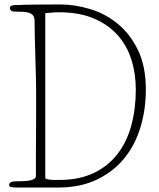

<svg xmlns="http://www.w3.org/2000/svg" viewBox="-20 -841 714 861"><path d="M45 -818Q95 -820 142.5 -820.5Q190 -821 251 -821Q314 -821 382 -801Q450 -781 506 -736Q562 -691 598 -618Q634 -545 634 -439Q634 -349 609.5 -269Q585 -189 536 -129.5Q487 -70 413 -35Q339 0 241 0H57Q40 0 30.5 -2Q21 -4 21 -12Q21 -19 28 -23.5Q35 -28 52 -28Q65 -28 80.5 -28.5Q96 -29 109.5 -31Q123 -33 132 -38Q141 -43 141 -52Q141 -110 141 -150Q141 -190 141.5 -230Q142 -270 142 -317.5Q142 -365 142 -437Q142 -456 141 -498Q140 -540 138.5 -587Q137 -634 136 -678Q135 -722 135 -747Q135 -762 129 -770.5Q123 -779 111.5 -783Q100 -787 84 -788Q68 -789 47 -789Q34 -789 29 -794.5Q24 -800 24 -805Q24 -817 45 -818ZM245 -786Q230 -786 214 -784.5Q198 -783 183 -782V-44Q183 -40 189.5 -38Q196 -36 205 -35Q214 -34 225 -34Q236 -34 245 -34Q335 -34 400 -65Q465 -96 507 -150.5Q549 -205 569 -279Q589 -353 589 -439Q589 -511 569 -574Q549 -637 507 -684Q465 -731 400 -758.5Q335 -786 245 -786Z"/></svg>

Font: Life Savers
Style: Regular
Weight: 400
Designer: Pablo Impallari, Rodrigo Fuenzalida, Brenda Gallo
Foundry: Pablo Impallari, Rodrigo Fuenzalida, Brenda Gallo
Version: Version 3.001; ttfautohint (v0.95) -l 8 -r 50 -G 200 -x 14 -